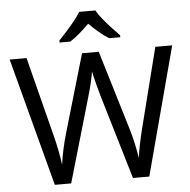

<svg xmlns="http://www.w3.org/2000/svg" viewBox="-61 -1004 1052 1065"><g transform="rotate(-5 465.0 -472.0)"><path d="M917 -714 727 0H636L497 -468Q489 -497 481 -526Q473 -555 468 -577.5Q463 -600 461 -609Q460 -596 450.5 -553.5Q441 -511 427 -465L292 0H201L12 -714H106L217 -278Q229 -232 237.5 -189Q246 -146 251 -108Q256 -147 266 -193Q276 -239 289 -283L415 -714H508L639 -280Q653 -234 663 -188.5Q673 -143 678 -108Q683 -145 692 -188.5Q701 -232 713 -279L823 -714ZM509 -944Q521 -922 543.5 -894.5Q566 -867 590.5 -840.5Q615 -814 634 -795V-784H572Q546 -800 518 -823.5Q490 -847 463 -874Q436 -847 409 -824Q382 -801 356 -784H296V-795Q315 -815 338.5 -841Q362 -867 384 -894.5Q406 -922 419 -944Z"/></g></svg>

Font: Noto Sans Rejang
Style: Regular
Weight: 400
Designer: Monotype Design Team
Foundry: Monotype Imaging Inc.
Version: Version 2.001; ttfautohint (v1.8.4.7-5d5b)